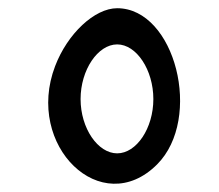

<svg xmlns="http://www.w3.org/2000/svg" viewBox="-20 -1132 533 467"><path d="M114 -971C40 -777 227 -597 362 -732C474 -844 406 -1112 265 -1112C210 -1112 144 -1050 114 -971ZM176 -891C176 -962 218 -1024 265 -1024C312 -1024 353 -962 353 -891C353 -820 312 -759 265 -759C218 -759 176 -820 176 -891Z"/></svg>

Font: Venom Sans
Style: Regular
Weight: 400
Version: Version 1.001